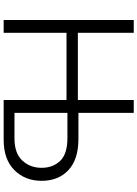

<svg xmlns="http://www.w3.org/2000/svg" viewBox="129 -879 750 1048"><g transform="rotate(90 504.0 -355.0)"><path d="M89 0V-710H159V-405H526V-710H596V-408H739Q850 -408 908.5 -353.5Q967 -299 967 -207Q967 -117 908.5 -58.5Q850 0 744 0H526V-343H159V0ZM596 -59H736Q816 -59 856 -101.5Q896 -144 896 -207Q896 -269 858 -308.5Q820 -348 734 -348H596Z"/></g></svg>

Font: Raleway-v4020
Style: Regular
Weight: 400
Designer: Matt McInerney, Pablo Impallari, Rodrigo Fuenzalida
Foundry: Matt McInerney, Pablo Impallari, Rodrigo Fuenzalida
Version: Version 4.020;PS 004.020;hotconv 1.0.88;makeotf.lib2.5.64775